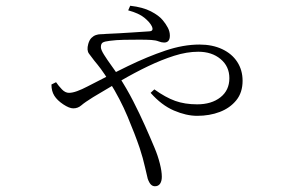

<svg xmlns="http://www.w3.org/2000/svg" viewBox="-20 -582 1040 668"><path d="M426 -546 433 -562Q477 -557 505 -542.5Q533 -528 546 -512Q557 -499 564 -485.5Q571 -472 571 -458Q571 -446 566 -440Q561 -434 551 -434Q542 -434 532 -438Q522 -442 506 -443Q491 -444 465 -444Q439 -444 411.5 -443.5Q384 -443 362 -440Q344 -438 337.5 -434Q331 -430 331 -418Q331 -409 342 -391.5Q353 -374 367.5 -354Q382 -334 393 -317Q421 -274 443.5 -230Q466 -186 484.5 -144.5Q503 -103 518 -67Q529 -41 536 -13.5Q543 14 543 33Q543 48 537 57Q531 66 519 66Q511 66 505 60Q499 54 494 40Q491 29 484.5 -0.5Q478 -30 466 -67Q450 -114 424 -176Q398 -238 361 -297Q343 -326 331 -342Q319 -358 308 -371Q298 -384 289.5 -395.5Q281 -407 287 -429Q291 -443 298 -450Q305 -457 313.5 -460Q322 -463 331 -463Q340 -463 348 -464Q396 -466 439.5 -469Q483 -472 500 -473Q516 -474 508 -491Q501 -505 482 -520.5Q463 -536 426 -546ZM175 -296Q184 -283 195.5 -271Q207 -259 220 -259Q232 -259 248.5 -265Q265 -271 284 -281Q357 -319 425 -352Q493 -385 555.5 -406Q618 -427 674 -427Q719 -427 753 -411Q787 -395 805.5 -366.5Q824 -338 824 -301Q824 -260 802 -233Q780 -206 744.5 -192.5Q709 -179 666 -179Q628 -179 585 -197.5Q542 -216 504 -259L517 -271Q556 -243 589.5 -231Q623 -219 666 -219Q716 -219 747 -243.5Q778 -268 778 -310Q778 -351 747.5 -376.5Q717 -402 670 -402Q630 -402 586 -388Q542 -374 495 -351.5Q448 -329 400 -301Q352 -273 304 -244Q275 -226 263 -215.5Q251 -205 235 -205Q221 -205 200 -219Q179 -233 169 -249Q164 -257 161.5 -266.5Q159 -276 159 -288Z"/></svg>

Font: Noto Serif KR
Style: Regular
Weight: 200
Designer: Ryoko NISHIZUKA 西塚涼子 (kana & ideographs); Frank Grießhammer (Latin, Greek & Cyrillic); Wenlong ZHANG 张文龙 (bopomofo); San
Foundry: Adobe
Version: Version 2.001;hotconv 1.1.0;makeotfexe 2.6.0